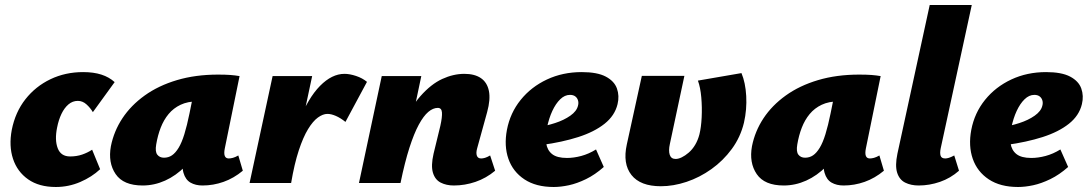

<svg xmlns="http://www.w3.org/2000/svg" viewBox="-20 -731 4350 767"><path d="M203 16Q136 16 92.5 -14.5Q49 -45 32 -96.5Q15 -148 27 -212Q41 -283 81.5 -334.5Q122 -386 181.5 -414.5Q241 -443 312 -443Q354 -443 385 -433Q416 -423 438 -403L351 -283Q341 -300 325.5 -314Q310 -328 291 -328Q270 -328 253.5 -314Q237 -300 225.5 -276Q214 -252 208 -221Q198 -172 210.5 -139Q223 -106 260 -106Q286 -106 308 -113.5Q330 -121 348 -133L380 -55Q347 -24 300.5 -4Q254 16 203 16Z M550 10Q473 10 442 -35.5Q411 -81 423 -147Q435 -207 469 -258.5Q503 -310 558 -349.5Q613 -389 687 -411Q761 -433 851 -433Q881 -433 900.5 -431.5Q920 -430 937 -427L878 -138Q870 -98 894 -98Q901 -98 910.5 -100.5Q920 -103 932 -110L950 -49Q914 -19 873 -4.5Q832 10 789 10Q761 10 741 -1.5Q721 -13 713 -40.5Q705 -68 714 -117L741 -249L827 -277Q812 -210 784.5 -157Q757 -104 720 -66.5Q683 -29 639.5 -9.5Q596 10 550 10ZM635 -101Q653 -101 667 -110.5Q681 -120 693.5 -140.5Q706 -161 716.5 -195Q727 -229 737 -278L757 -377L815 -320Q803 -324 792 -325Q781 -326 769 -326Q730 -326 701.5 -312.5Q673 -299 653.5 -275.5Q634 -252 622 -221Q610 -190 604 -154Q599 -125 608.5 -113Q618 -101 635 -101Z M1109 0Q1134 -146 1172.5 -243Q1211 -340 1258.5 -388Q1306 -436 1356 -436Q1377 -436 1402.5 -427.5Q1428 -419 1446 -404L1360 -244Q1340 -260 1321.5 -268Q1303 -276 1288 -276Q1270 -276 1250 -261.5Q1230 -247 1210.5 -215Q1191 -183 1173.5 -130Q1156 -77 1143 0ZM977 0 1069 -427H1227L1136 0Z M1793 10Q1763 10 1740.5 -1.5Q1718 -13 1709.5 -41Q1701 -69 1712 -117L1739 -228Q1747 -264 1745.5 -282Q1744 -300 1729 -300Q1710 -300 1691 -284Q1672 -268 1653 -233Q1634 -198 1615.5 -140.5Q1597 -83 1580 0H1521Q1546 -130 1581.5 -214.5Q1617 -299 1659.5 -347Q1702 -395 1746.5 -415.5Q1791 -436 1835 -436Q1876 -436 1901 -419Q1926 -402 1933 -368Q1940 -334 1926 -283L1886 -138Q1881 -120 1885 -109Q1889 -98 1902 -98Q1909 -98 1917.5 -100.5Q1926 -103 1938 -110L1958 -49Q1922 -19 1879.5 -4.5Q1837 10 1793 10ZM1414 0 1505 -427H1663L1573 0Z M2192 16Q2121 16 2075 -14.5Q2029 -45 2011 -96.5Q1993 -148 2005 -212Q2018 -280 2060 -332Q2102 -384 2165 -413.5Q2228 -443 2304 -443Q2366 -443 2400 -425Q2434 -407 2444.5 -377.5Q2455 -348 2447 -315Q2436 -269 2395 -236.5Q2354 -204 2290 -183.5Q2226 -163 2145 -152L2128 -223Q2162 -228 2197.5 -239.5Q2233 -251 2258.5 -269Q2284 -287 2289 -309Q2292 -320 2289 -330Q2286 -340 2278 -346Q2270 -352 2257 -352Q2236 -352 2218 -334.5Q2200 -317 2186.5 -288Q2173 -259 2165 -221Q2158 -186 2162 -158.5Q2166 -131 2185.5 -115.5Q2205 -100 2245 -100Q2272 -100 2302 -108Q2332 -116 2361 -134L2392 -64Q2357 -33 2321 -15.5Q2285 2 2252.5 9Q2220 16 2192 16Z M2620 13Q2538 13 2502.5 -32Q2467 -77 2484 -154L2544 -428H2714L2656 -156Q2650 -129 2655.5 -112.5Q2661 -96 2679 -96Q2690 -96 2703.5 -102.5Q2717 -109 2731.5 -121.5Q2746 -134 2757 -152.5Q2768 -171 2774 -194Q2781 -222 2783 -262Q2785 -302 2781.5 -342Q2778 -382 2768 -409L2942 -439Q2958 -401 2961 -347.5Q2964 -294 2952 -241Q2938 -183 2903.5 -136Q2869 -89 2822 -55.5Q2775 -22 2722.5 -4.5Q2670 13 2620 13Z M3111 10Q3034 10 3003 -35.5Q2972 -81 2984 -147Q2996 -207 3030 -258.5Q3064 -310 3119 -349.5Q3174 -389 3248 -411Q3322 -433 3412 -433Q3442 -433 3461.5 -431.5Q3481 -430 3498 -427L3439 -138Q3431 -98 3455 -98Q3462 -98 3471.5 -100.5Q3481 -103 3493 -110L3511 -49Q3475 -19 3434 -4.5Q3393 10 3350 10Q3322 10 3302 -1.5Q3282 -13 3274 -40.5Q3266 -68 3275 -117L3302 -249L3388 -277Q3373 -210 3345.5 -157Q3318 -104 3281 -66.5Q3244 -29 3200.5 -9.5Q3157 10 3111 10ZM3196 -101Q3214 -101 3228 -110.5Q3242 -120 3254.5 -140.5Q3267 -161 3277.5 -195Q3288 -229 3298 -278L3318 -377L3376 -320Q3364 -324 3353 -325Q3342 -326 3330 -326Q3291 -326 3262.5 -312.5Q3234 -299 3214.5 -275.5Q3195 -252 3183 -221Q3171 -190 3165 -154Q3160 -125 3169.5 -113Q3179 -101 3196 -101Z M3650 10Q3619 10 3596 -1.5Q3573 -13 3564 -41Q3555 -69 3565 -117L3694 -711H3862L3738 -139Q3734 -120 3737.5 -109Q3741 -98 3756 -98Q3762 -98 3770.5 -100.5Q3779 -103 3792 -110L3811 -49Q3777 -19 3735 -4.5Q3693 10 3650 10Z M4047 16Q3976 16 3930 -14.5Q3884 -45 3866 -96.5Q3848 -148 3860 -212Q3873 -280 3915 -332Q3957 -384 4020 -413.5Q4083 -443 4159 -443Q4221 -443 4255 -425Q4289 -407 4299.5 -377.5Q4310 -348 4302 -315Q4291 -269 4250 -236.5Q4209 -204 4145 -183.5Q4081 -163 4000 -152L3983 -223Q4017 -228 4052.5 -239.5Q4088 -251 4113.5 -269Q4139 -287 4144 -309Q4147 -320 4144 -330Q4141 -340 4133 -346Q4125 -352 4112 -352Q4091 -352 4073 -334.5Q4055 -317 4041.5 -288Q4028 -259 4020 -221Q4013 -186 4017 -158.5Q4021 -131 4040.5 -115.5Q4060 -100 4100 -100Q4127 -100 4157 -108Q4187 -116 4216 -134L4247 -64Q4212 -33 4176 -15.5Q4140 2 4107.5 9Q4075 16 4047 16Z"/></svg>

Font: Ysabeau Infant Black
Style: Italic
Weight: 900
Italic angle: -12°
Designer: Christian Thalmann (Catharsis Fonts)
Version: Version 2.001;gftools[0.9.30]; featfreeze: ss01,ss02,lnum